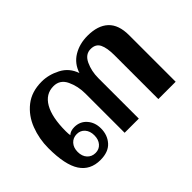

<svg xmlns="http://www.w3.org/2000/svg" viewBox="-79 -639 862 862"><g transform="rotate(-45 351.5 -208.0)"><path d="M35 -193Q35 -252 55.5 -305.5Q76 -359 118.5 -392.5Q161 -426 225 -426Q269 -426 312.5 -403.5Q356 -381 372 -333Q387 -379 426 -402.5Q465 -426 516 -426Q581 -426 615.5 -394Q650 -362 650 -296V0H540V-278Q540 -325 528 -349.5Q516 -374 484 -374Q450 -374 433 -337.5Q416 -301 416 -257V0H326V-249Q326 -296 307.5 -335Q289 -374 248 -374Q198 -374 171 -327Q144 -280 144 -192Q144 -174 146 -165Q160 -178 184 -178Q220 -178 242.5 -152.5Q265 -127 265 -89Q265 -47 239.5 -18.5Q214 10 163 10Q99 10 67 -38.5Q35 -87 35 -193ZM222 -88Q222 -115 207.5 -131.5Q193 -148 170 -148Q146 -148 131 -131.5Q116 -115 116 -88Q116 -61 131 -44.5Q146 -28 170 -28Q193 -28 207.5 -44.5Q222 -61 222 -88Z"/></g></svg>

Font: Taviraj Medium
Style: Regular
Weight: 500
Designer: Katatrad Team
Foundry: CadsonDemak
Version: Version 1.001